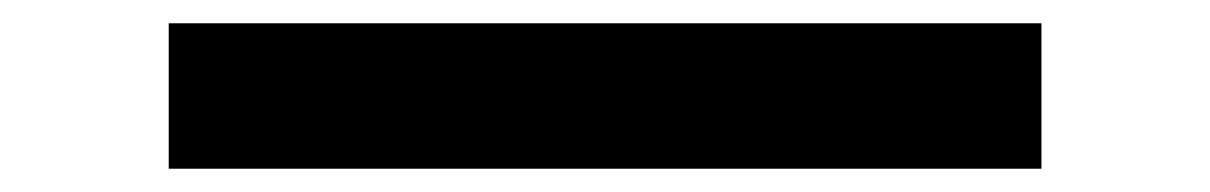

<svg xmlns="http://www.w3.org/2000/svg" viewBox="-20 -20 1040 165"><path d="M125 0H875V125H125Z"/></svg>

Font: Dogica
Style: Regular
Weight: 400
Monospace: yes
Designer: Roberto Mocci
Version: Version 001.012